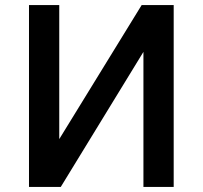

<svg xmlns="http://www.w3.org/2000/svg" viewBox="-20 -735 797 755"><path d="M94 0V-715H213V-188L537 -715H663V0H544V-531L219 0Z"/></svg>

Font: Wix Madefor Text SemiBold
Style: Regular
Weight: 600
Designer: Dalton Maag Ltd
Foundry: Dalton Maag Ltd
Version: Version 3.100